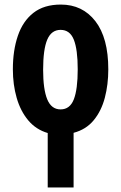

<svg xmlns="http://www.w3.org/2000/svg" viewBox="-20 -577 528 837"><path d="M245.1 -557.1Q339.8 -557.1 396 -484.4Q452.1 -411.6 452.1 -274.9Q452.1 -208.5 437 -150.9Q421.9 -93.3 388.4 -52.7Q355 -12.2 300.8 2V240.2H188V2.9Q136.7 -12.2 103 -52.5Q69.3 -92.8 52.7 -150.4Q36.1 -208 36.1 -274.9Q36.1 -357.4 57.9 -421.1Q79.6 -484.9 125.7 -521Q171.9 -557.1 245.1 -557.1ZM244.1 -446.8Q204.1 -446.8 186 -404.3Q168 -361.8 168 -272.9Q168 -187.5 186 -143.8Q204.1 -100.1 244.1 -100.1Q284.7 -100.1 301.8 -143.8Q318.8 -187.5 318.8 -274.9Q318.8 -361.3 301.8 -404.1Q284.7 -446.8 244.1 -446.8Z"/></svg>

Font: Open Sans Condensed
Style: Bold
Weight: 700
Width: 3
Designer: Monotype Design Team
Foundry: Monotype Imaging Inc.
Version: Version 3.003; ttfautohint (v1.8.4)